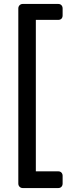

<svg xmlns="http://www.w3.org/2000/svg" viewBox="-20 -796 366 975"><path d="M96 159Q86 159 79.5 152.5Q73 146 73 136V-753Q73 -763 79.5 -769.5Q86 -776 96 -776H275Q286 -776 292 -769.5Q298 -763 298 -753V-718Q298 -707 292 -701Q286 -695 275 -695H162V74H275Q286 74 292 80.5Q298 87 298 97V136Q298 146 292 152.5Q286 159 275 159Z"/></svg>

Font: RubikRegular
Style: Regular
Weight: 400
Designer: Hubert and Fischer
Foundry: Hubert and Fischer
Version: Version 2.300;gftools[0.9.30]